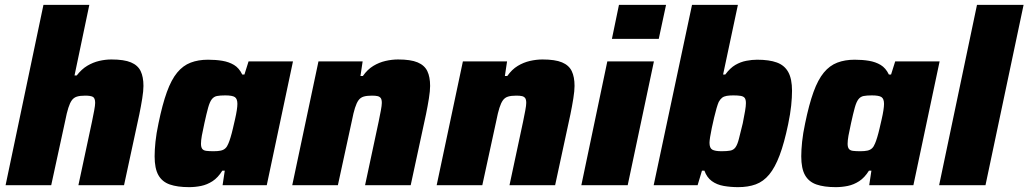

<svg xmlns="http://www.w3.org/2000/svg" viewBox="-20 -763 4237 791"><path d="M3 0 159 -743H348L287 -452H296Q316 -478 339.5 -492Q363 -506 388.5 -512Q414 -518 439 -518Q491 -518 519.5 -506Q548 -494 559.5 -470Q571 -446 571 -409Q571 -389 566 -357.5Q561 -326 554 -292L491 0H303L359 -262Q364 -286 368 -307.5Q372 -329 372 -339Q372 -359 362.5 -364Q353 -369 331 -369Q310 -369 297 -365Q284 -361 276 -350Q268 -339 261.5 -318.5Q255 -298 249 -267L191 0Z M759 8Q711 8 679.5 -3Q648 -14 632.5 -41.5Q617 -69 617 -119Q617 -145 620.5 -179Q624 -213 633 -255Q649 -333 667.5 -384Q686 -435 710 -464Q734 -493 765.5 -505Q797 -517 837 -517Q869 -517 896 -512.5Q923 -508 944 -495.5Q965 -483 978 -456H987L1004 -510H1187L1079 0H897L906 -60H896Q878 -31 855.5 -16.5Q833 -2 808.5 3Q784 8 759 8ZM860 -140Q878 -140 889.5 -142.5Q901 -145 908.5 -152Q916 -159 921 -172Q925 -181 930 -197.5Q935 -214 939.5 -233.5Q944 -253 948.5 -272.5Q953 -292 955.5 -308.5Q958 -325 958 -335Q958 -356 947.5 -363Q937 -370 908 -370Q887 -370 874 -367.5Q861 -365 852.5 -354Q844 -343 837.5 -319.5Q831 -296 822 -255Q815 -224 811.5 -204Q808 -184 808 -171Q808 -157 813 -150Q818 -143 830 -141.5Q842 -140 860 -140Z M1184 0 1292 -510H1474L1465 -450H1475Q1494 -477 1518 -491.5Q1542 -506 1568.5 -512Q1595 -518 1620 -518Q1672 -518 1700.5 -506Q1729 -494 1740.5 -470Q1752 -446 1752 -409Q1752 -389 1747 -357.5Q1742 -326 1735 -292L1672 0H1484L1540 -262Q1545 -286 1549 -307.5Q1553 -329 1553 -339Q1553 -353 1548.5 -359Q1544 -365 1535.5 -367Q1527 -369 1512 -369Q1491 -369 1478 -365Q1465 -361 1457 -350Q1449 -339 1442.5 -318.5Q1436 -298 1430 -267L1372 0Z M1779 0 1887 -510H2069L2060 -450H2070Q2089 -477 2113 -491.5Q2137 -506 2163.5 -512Q2190 -518 2215 -518Q2267 -518 2295.5 -506Q2324 -494 2335.5 -470Q2347 -446 2347 -409Q2347 -389 2342 -357.5Q2337 -326 2330 -292L2267 0H2079L2135 -262Q2140 -286 2144 -307.5Q2148 -329 2148 -339Q2148 -353 2143.5 -359Q2139 -365 2130.5 -367Q2122 -369 2107 -369Q2086 -369 2073 -365Q2060 -361 2052 -350Q2044 -339 2037.5 -318.5Q2031 -298 2025 -267L1967 0Z M2501 -603 2530 -743H2724L2694 -603ZM2375 0 2482 -510H2674L2566 0Z M3021 8Q2990 8 2961.5 3Q2933 -2 2912.5 -17Q2892 -32 2882 -60H2872L2854 0H2673L2831 -743H3020L2959 -456H2968Q2988 -483 3009.5 -495.5Q3031 -508 3054.5 -512.5Q3078 -517 3099 -517Q3149 -517 3180.5 -505.5Q3212 -494 3227.5 -466Q3243 -438 3243 -389Q3243 -362 3239.5 -328Q3236 -294 3227 -251Q3211 -174 3192 -123.5Q3173 -73 3149 -44Q3125 -15 3093.5 -3.5Q3062 8 3021 8ZM2953 -140Q2975 -140 2988.5 -142.5Q3002 -145 3010 -156Q3018 -167 3024 -190.5Q3030 -214 3040 -255Q3046 -285 3049.5 -305.5Q3053 -326 3053 -338Q3053 -353 3048 -359.5Q3043 -366 3031.5 -368Q3020 -370 3001 -370Q2985 -370 2973.5 -368Q2962 -366 2954.5 -360Q2947 -354 2941 -343Q2937 -334 2932 -317Q2927 -300 2922 -278.5Q2917 -257 2912.5 -236Q2908 -215 2905.5 -198.5Q2903 -182 2903 -175Q2903 -153 2914.5 -146.5Q2926 -140 2953 -140Z M3423 8Q3375 8 3343.5 -3Q3312 -14 3296.5 -41.5Q3281 -69 3281 -119Q3281 -145 3284.5 -179Q3288 -213 3297 -255Q3313 -333 3331.5 -384Q3350 -435 3374 -464Q3398 -493 3429.5 -505Q3461 -517 3501 -517Q3533 -517 3560 -512.5Q3587 -508 3608 -495.5Q3629 -483 3642 -456H3651L3668 -510H3851L3743 0H3561L3570 -60H3560Q3542 -31 3519.5 -16.5Q3497 -2 3472.5 3Q3448 8 3423 8ZM3524 -140Q3542 -140 3553.5 -142.5Q3565 -145 3572.5 -152Q3580 -159 3585 -172Q3589 -181 3594 -197.5Q3599 -214 3603.5 -233.5Q3608 -253 3612.5 -272.5Q3617 -292 3619.5 -308.5Q3622 -325 3622 -335Q3622 -356 3611.5 -363Q3601 -370 3572 -370Q3551 -370 3538 -367.5Q3525 -365 3516.5 -354Q3508 -343 3501.5 -319.5Q3495 -296 3486 -255Q3479 -224 3475.5 -204Q3472 -184 3472 -171Q3472 -157 3477 -150Q3482 -143 3494 -141.5Q3506 -140 3524 -140Z M3849 0 4005 -743H4197L4040 0Z"/></svg>

Font: Saira Thin ExtraBold
Style: Italic
Weight: 800
Italic angle: -12°
Version: Version 1.101